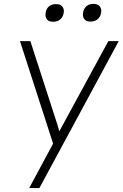

<svg xmlns="http://www.w3.org/2000/svg" viewBox="-20 -730 626 980"><path d="M129 230 251 3 82 -520H135L269 -106Q277 -84 282 -62Q283 -61 283 -60Q290 -73 297 -86L533 -520H586L181 230ZM443 -620Q421 -620 412 -630.5Q403 -641 403 -656Q403 -660 404 -665Q407 -685 420.5 -697.5Q434 -710 456 -710Q478 -710 487.5 -699.5Q497 -689 497 -674Q497 -670 496 -665Q493 -645 479 -632.5Q465 -620 443 -620ZM252 -619Q230 -619 221 -629.5Q212 -640 212 -655Q212 -659 213 -664Q215 -684 229 -696.5Q243 -709 265 -709Q287 -709 296.5 -698.5Q306 -688 306 -673Q306 -669 305 -664Q302 -644 288 -631.5Q274 -619 252 -619Z"/></svg>

Font: Lexend ExtLt
Style: Italic
Weight: 250
Italic angle: -8.13011°
Designer: Bonnie Shaver-Troup, Thomas Jockin
Foundry: Lexend
Version: Version 1.007